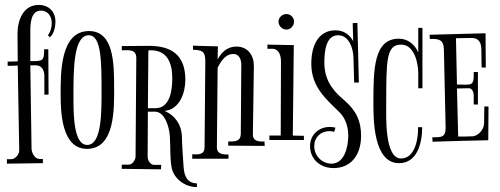

<svg xmlns="http://www.w3.org/2000/svg" viewBox="-20 -690 2028 779"><path d="M11 -423C26 -423 40 -423 52 -424L58 -81C59 -65 43 -44 25 -44H8V-26L154 -28V-45H140C121 -45 108 -71 108 -87L103 -425H126C150 -425 160 -404 160 -382V-306H177L176 -490H159C160 -441 151 -442 104 -442H103V-564C103 -593 105 -647 146 -647C175 -647 190 -623 190 -596C190 -581 185 -559 174 -547L183 -539C199 -553 205 -582 205 -602C205 -643 178 -670 137 -670C73 -670 51 -606 51 -553C51 -533 51 -513 52 -441L11 -440V-423Z M443 -334C443 -432 442 -564 341 -564C224 -564 226 -393 226 -306C226 -235 230 -86 333 -86C448 -86 443 -253 443 -334ZM340 -547C392 -547 392 -439 392 -315C392 -231 392 -102 334 -102C278 -102 278 -225 278 -302C278 -407 278 -547 340 -547Z M605 -21C590 -21 579 -40 579 -54L580 -237H608C650 -237 667 -172 669 -138C672 -96 669 -53 676 -12C683 30 725 69 779 69V54C740 53 728 26 725 -11C722 -53 719 -96 718 -139C716 -184 690 -222 648 -240C709 -246 732 -314 732 -366C732 -465 678 -504 584 -504C547 -504 511 -503 474 -503V-486C500 -486 533 -492 533 -455L530 -55C530 -42 518 -22 502 -22H474V-5L633 -3L634 -21ZM580 -251 582 -485C585 -486 588 -486 592 -486C661 -486 679 -431 679 -372C679 -327 671 -251 611 -251Z M863 -415C882 -454 902 -471 927 -471C951 -471 959 -447 959 -428L957 -147C956 -114 931 -116 906 -116V-99L1054 -98L1053 -116C1031 -115 1005 -116 1006 -146L1010 -420C1011 -464 987 -501 939 -501C913 -501 884 -489 863 -449L864 -502C864 -502 763 -504 763 -505V-488C800 -487 813 -482 813 -442L810 -94C810 -61 785 -63 760 -64V-46H907V-63C885 -63 859 -64 860 -94Z M1173 -602C1173 -619 1159 -633 1142 -633C1125 -633 1110 -619 1110 -602C1110 -585 1125 -570 1142 -570C1159 -570 1173 -585 1173 -602ZM1168 -140 1172 -507 1065 -509V-492H1086C1113 -491 1120 -463 1120 -440L1119 -140H1073V-122H1213V-139Z M1430 -597 1411 -596 1413 -523C1398 -551 1373 -567 1341 -567C1282 -567 1243 -520 1243 -431C1243 -337 1304 -287 1356 -236C1377 -216 1393 -183 1393 -140C1393 -95 1378 -26 1325 -26C1286 -26 1255 -58 1255 -97C1255 -133 1281 -158 1317 -158C1323 -158 1330 -157 1336 -155L1341 -172C1334 -174 1326 -175 1318 -175C1273 -175 1238 -143 1238 -97C1238 -43 1281 -8 1333 -8C1404 -8 1445 -61 1445 -139C1445 -197 1427 -240 1376 -284C1344 -311 1296 -355 1296 -434C1296 -479 1301 -547 1352 -547C1396 -547 1413 -494 1414 -457L1417 -355H1436Z M1694 -577H1677V-477C1663 -510 1635 -533 1598 -533C1495 -533 1495 -405 1495 -270C1495 -205 1495 -28 1599 -28C1674 -28 1693 -112 1693 -174H1676C1678 -133 1666 -47 1607 -47C1540 -47 1547 -219 1547 -263C1547 -448 1547 -509 1608 -509C1661 -509 1677 -434 1677 -393V-332H1694Z M1830 -535C1852 -535 1873 -536 1895 -536C1924 -536 1933 -514 1933 -489L1934 -416H1951L1950 -555L1723 -549L1724 -532C1760 -533 1780 -530 1781 -489L1788 -174V-171C1788 -131 1768 -133 1734 -133L1735 -115C1810 -117 1886 -120 1961 -121L1962 -258H1945L1944 -189C1944 -166 1921 -138 1897 -137C1878 -136 1859 -136 1839 -136L1834 -331L1883 -332C1896 -332 1902 -315 1902 -304V-266H1919V-398H1902C1904 -337 1893 -347 1834 -347Z"/></svg>

Font: Bigelow Rules
Style: Regular
Weight: 400
Designer: Astigmatic (AOETI)
Foundry: Astigmatic (AOETI)
Version: Version 1.000